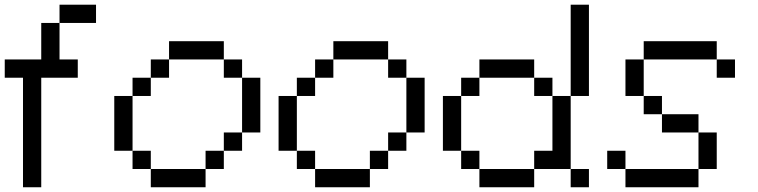

<svg xmlns="http://www.w3.org/2000/svg" viewBox="-20 -789 3194 809"><path d="M76.9 0V-461.5H0V-538.5H153.8V-692.3H230.8V-538.5H307.7V-461.5H153.8V0ZM230.8 -692.3V-769.2H384.6V-692.3Z M615.4 0V-76.9H846.2V0ZM538.5 -76.9V-153.8H615.4V-76.9ZM846.2 -76.9V-153.8H923.1V-76.9ZM923.1 -153.8V-230.8H1000V-153.8ZM461.5 -153.8V-384.6H538.5V-153.8ZM538.5 -384.6V-461.5H615.4V-384.6ZM1000 -230.8V-461.5H1076.9V-230.8ZM615.4 -461.5V-538.5H692.3V-461.5ZM923.1 -461.5V-538.5H1000V-461.5ZM692.3 -538.5V-615.4H923.1V-538.5Z M1307.7 0V-76.9H1538.5V0ZM1230.8 -76.9V-153.8H1307.7V-76.9ZM1538.5 -76.9V-153.8H1615.4V-76.9ZM1615.4 -153.8V-230.8H1692.3V-153.8ZM1153.8 -153.8V-384.6H1230.8V-153.8ZM1230.8 -384.6V-461.5H1307.7V-384.6ZM1692.3 -230.8V-461.5H1769.2V-230.8ZM1307.7 -461.5V-538.5H1384.6V-461.5ZM1615.4 -461.5V-538.5H1692.3V-461.5ZM1384.6 -538.5V-615.4H1615.4V-538.5Z M2000 0V-76.9H2230.8V0ZM2384.6 0V-76.9H2461.5V0ZM1923.1 -76.9V-153.8H2000V-76.9ZM1846.2 -153.8V-384.6H1923.1V-153.8ZM2230.8 -76.9V-153.8H2307.7V-384.6H2384.6V-76.9ZM1923.1 -384.6V-461.5H2000V-384.6ZM2230.8 -384.6V-461.5H2307.7V-384.6ZM2000 -461.5V-538.5H2230.8V-461.5ZM2384.6 -384.6V-769.2H2461.5V-384.6Z M2615.4 0V-76.9H2923.1V0ZM2538.5 -76.9V-153.8H2615.4V-76.9ZM2923.1 -76.9V-230.8H3000V-76.9ZM2769.2 -230.8V-307.7H2923.1V-230.8ZM2692.3 -307.7V-384.6H2769.2V-307.7ZM2615.4 -384.6V-538.5H2692.3V-384.6ZM3000 -461.5V-538.5H3076.9V-461.5ZM2692.3 -538.5V-615.4H3000V-538.5Z"/></svg>

Font: Mintsoda - Lime Green 13x16
Style: Regular
Weight: 400
Designer: Mintsoda-15
Version: Version 1.0